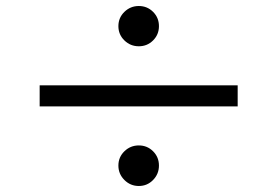

<svg xmlns="http://www.w3.org/2000/svg" viewBox="-20 -675 923 639"><path d="M112 -321V-391H771V-321ZM442 -56Q414 -56 394 -76Q374 -96 374 -124Q374 -152 394 -171.5Q414 -191 442 -191Q470 -191 489.5 -171.5Q509 -152 509 -124Q509 -96 489.5 -76Q470 -56 442 -56ZM442 -521Q414 -521 394 -540.5Q374 -560 374 -588Q374 -616 394 -635.5Q414 -655 442 -655Q470 -655 489.5 -635.5Q509 -616 509 -588Q509 -560 489.5 -540.5Q470 -521 442 -521Z"/></svg>

Font: Zen Kaku Gothic New Medium
Style: Regular
Weight: 500
Designer: Yoshimichi Ohira
Foundry: Positype
Version: Version 1.002